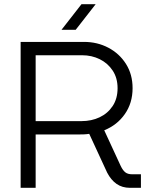

<svg xmlns="http://www.w3.org/2000/svg" viewBox="-20 -901 715 921"><path d="M79 0V-700H383Q447 -700 500 -672Q553 -644 584.5 -594Q616 -544 616 -478Q616 -407 579 -354Q542 -301 480 -276L559 -105Q569 -84 581 -74.5Q593 -65 614 -65H656V0H604Q566 0 539 -19Q512 -38 494 -73L408 -259Q396 -257 383.5 -256.5Q371 -256 359 -256H151V0ZM151 -320H371Q419 -320 458 -338.5Q497 -357 520.5 -392.5Q544 -428 544 -478Q544 -527 520.5 -562.5Q497 -598 458.5 -617Q420 -636 374 -636H151ZM275 -758 371 -881H439L343 -758Z"/></svg>

Font: MuseoModerno Light
Style: Regular
Weight: 300
Designer: Pablo Cosgaya, Héctor Gatti, Marcela Romero, and the Authors of The MuseoModerno Project.
Foundry: Omnibus-Type Team
Version: Version 1.001